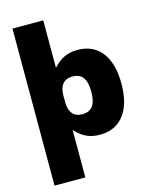

<svg xmlns="http://www.w3.org/2000/svg" viewBox="-143 -850 927 1181"><g transform="rotate(-15 320.5 -260.0)"><path d="M54 240V-760H250V-460H252Q286 -497 322.5 -513.5Q359 -530 405 -530Q505 -530 559.5 -459.5Q614 -389 614 -260Q614 -131 559.5 -60.5Q505 10 405 10Q359 10 322.5 -6.5Q286 -23 252 -60H250V240ZM334 -140Q379 -140 400.5 -169.5Q422 -199 422 -260Q422 -321 400.5 -350.5Q379 -380 334 -380Q305 -380 286.5 -368Q268 -356 259 -334Q250 -312 250 -280V-240Q250 -209 259 -186.5Q268 -164 286.5 -152Q305 -140 334 -140Z"/></g></svg>

Font: M PLUS 2 Thin Black
Style: Regular
Weight: 900
Version: Version 1.001